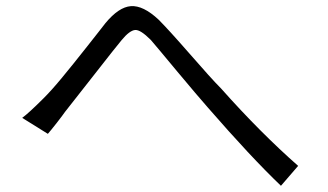

<svg xmlns="http://www.w3.org/2000/svg" viewBox="-20 -639 1060 621"><path d="M134.8 -206.1C140.6 -212.9 150.4 -224.6 164.1 -242.2C177.7 -259.8 186.5 -271.5 190.4 -277.3C209 -300.8 241.2 -341.8 287.1 -400.4C333 -459 361.3 -495.1 373 -508.8C390.6 -530.3 405.3 -541 417 -542C428.7 -543 445.3 -532.2 467.8 -509.8C481.4 -494.1 509.8 -460 553.7 -407.2C597.7 -354.5 630.9 -315.4 653.3 -290C745.1 -184.6 823.2 -100.6 888.7 -38.1L944.3 -102.5C864.3 -172.9 781.2 -255.9 695.3 -352.5C673.8 -374 639.6 -412.1 592.8 -465.8C545.9 -519.5 512.7 -555.7 493.2 -575.2C460 -606.4 429.7 -621.1 403.3 -619.1C377 -617.2 349.6 -598.6 321.3 -564.5C312.5 -552.7 292 -527.3 260.7 -487.3C229.5 -447.3 202.1 -414.1 179.7 -386.7C157.2 -359.4 137.7 -337.9 121.1 -321.3C88.9 -289.1 65.4 -267.6 51.8 -257.8Z"/></svg>

Font: Gen Shin Gothic P Normal
Style: Regular
Weight: 300
Designer: [Source Han Sans]
Ryoko NISHIZUKA  (kana & ideographs); Paul D. Hunt (Latin, Greek & Cyrillic); Wenlong ZHANG  (bopomofo
Version: Version 1.002.20150607